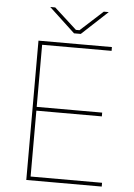

<svg xmlns="http://www.w3.org/2000/svg" viewBox="-59 -917 671 961"><g transform="rotate(5 277.0 -436.5)"><path d="M110 0H489V-19H130V-350H459V-369H130V-681H479V-700H110ZM284 -752H318L448 -873H423L310 -770H292L179 -873H154Z"/></g></svg>

Font: Fixel Variable
Style: Regular
Weight: 100
Width: 3
Designer: AlfaBravo + MacPaw
Foundry: Kyrylo Tkachov, Marchela Mozhyna, Serhii Makarenko, Maria Weinstein, Zakhar Kryvoshyya
Version: Version 1.211